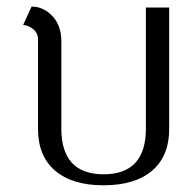

<svg xmlns="http://www.w3.org/2000/svg" viewBox="-20 -551 590 579"><path d="M419.9 -528.3Q419.9 -436.5 419.9 -162.1Q419.9 -95.7 388.7 -60.5Q356.4 -25.4 293 -25.4Q228.5 -25.4 196.3 -60.5Q165 -95.7 165 -162.1Q165 -250 165 -425.8Q165 -474.6 137.7 -502.9Q110.4 -531.2 75.2 -531.2Q66.4 -512.7 49.8 -475.6Q63.5 -475.6 79.1 -463.9Q94.7 -452.1 94.7 -430.7Q94.7 -341.8 94.7 -162.1Q94.7 -80.1 146.5 -36.1Q198.2 7.8 292 7.8Q386.7 7.8 438.5 -36.1Q490.2 -80.1 490.2 -162.1Q490.2 -284.2 490.2 -528.3Q472.7 -528.3 419.9 -528.3Z"/></svg>

Font: BSRU BANSOMDEJ
Style: Regular
Weight: 400
Designer: Wisit Potiwat
Version: Version 1.000;PS 002.000;hotconv 1.0.70;makeotf.lib2.5.58329